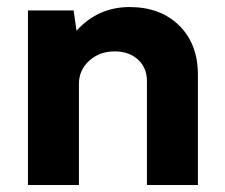

<svg xmlns="http://www.w3.org/2000/svg" viewBox="-20 -530 645 550"><path d="M351.1 -509.8Q439.5 -509.8 493.2 -457Q546.9 -404.3 546.9 -315.9V0H400.9V-297.9Q400.9 -335.9 375.2 -359.4Q349.6 -382.8 308.1 -382.8Q265.1 -382.8 235.6 -356Q206.1 -329.1 206.1 -290V0H60.1V-500H190.9L199.2 -441.9Q260.7 -509.8 351.1 -509.8Z"/></svg>

Font: Orkney
Style: Bold
Weight: 700
Designer: Samuel Oakes and Alfredo Marco Pradil
Foundry: Alfredo Marco Pradil
Version: 1.0